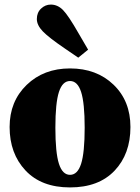

<svg xmlns="http://www.w3.org/2000/svg" viewBox="-20 -804 612 839"><path d="M222 -246Q222 -137 237.5 -88.5Q253 -40 286 -40Q319 -40 334.5 -88.5Q350 -137 350 -246Q350 -354 334.5 -402Q319 -450 286 -450Q253 -450 237.5 -402Q222 -354 222 -246ZM286 -505Q402 -505 476 -434Q550 -363 550 -249Q550 -131 480.5 -58Q411 15 286 15Q161 15 91.5 -59Q22 -133 22 -249Q22 -361 96.5 -433Q171 -505 286 -505ZM365 -587 322 -552 262 -593Q193 -640 167 -667Q141 -694 141 -721Q141 -749 159.5 -766.5Q178 -784 202 -784Q232 -784 255.5 -760Q279 -736 323 -659Z"/></svg>

Font: TypoPRO Source Serif Pro
Style: Regular
Weight: 900
Designer: Frank Grießhammer
Foundry: Adobe Systems Incorporated
Version: Version 1.017;PS 1.0;hotconv 1.0.79;makeotf.lib2.5.61930